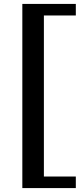

<svg xmlns="http://www.w3.org/2000/svg" viewBox="-20 -740 407 980"><path d="M367 -661H204V161H367V220H94V-720H367Z"/></svg>

Font: Sarpanch Medium
Style: Regular
Weight: 500
Designer: Manushi Parikh (Devanagari and Latin), Jyotish Sonowal (Devanagari)
Foundry: Indian Type Foundry
Version: Version 2.004;PS 1.0;hotconv 1.0.78;makeotf.lib2.5.61930; tt